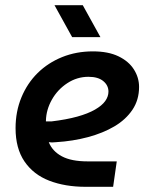

<svg xmlns="http://www.w3.org/2000/svg" viewBox="-20 -720 576 740"><path d="M310 0Q231 0 170 -23.5Q109 -47 74.5 -97.5Q40 -148 40 -226Q40 -290 62.5 -344.5Q85 -399 125 -438.5Q165 -478 219.5 -500Q274 -522 338 -522Q397 -522 436.5 -503Q476 -484 496 -452.5Q516 -421 516 -385Q516 -335 490.5 -297Q465 -259 421 -233Q377 -207 319 -191.5Q261 -176 196 -172Q187 -171 180.5 -171Q174 -171 168 -172Q182 -137 218.5 -117.5Q255 -98 318 -98H430L416 0ZM157 -252Q162 -252 167 -252Q172 -252 178 -252Q236 -259 277.5 -270.5Q319 -282 346 -297.5Q373 -313 385.5 -330.5Q398 -348 398 -367Q398 -391 378 -407.5Q358 -424 321 -424Q277 -424 239.5 -399.5Q202 -375 180 -336Q158 -297 157 -255Q157 -254 157 -253.5Q157 -253 157 -252ZM258 -577 190 -700H299L367 -577Z"/></svg>

Font: MuseoModerno Medium
Style: Italic
Weight: 500
Italic angle: -9°
Designer: Pablo Cosgaya, Héctor Gatti, Marcela Romero, and the Authors of The MuseoModerno Project.
Foundry: Omnibus-Type Team
Version: Version 1.003